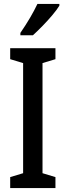

<svg xmlns="http://www.w3.org/2000/svg" viewBox="-20 -960 336 980"><path d="M263 0H32V-56L98 -76V-638L32 -658V-714H263V-658L197 -638V-76L263 -56ZM283 -931Q271 -911 247 -882.5Q223 -854 196 -826.5Q169 -799 148 -780H84V-792Q139 -872 171 -940H283Z"/></svg>

Font: Noto Sans Lao Looped ExtraCondensed Medium
Style: Regular
Weight: 500
Width: 2
Designer: Mark Frömberg, Ben Mitchell
Foundry: The Fontpad Ltd
Version: Version 1.002; ttfautohint (v1.8.4.7-5d5b)